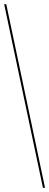

<svg xmlns="http://www.w3.org/2000/svg" viewBox="-20 -780 236 921"><path d="M186 121H196L10 -760H0Z"/></svg>

Font: Noto Serif Display ExtraCondensed Light
Style: Regular
Weight: 300
Width: 2
Designer: Monotype Design Team
Foundry: Monotype Imaging Inc.
Version: Version 2.009